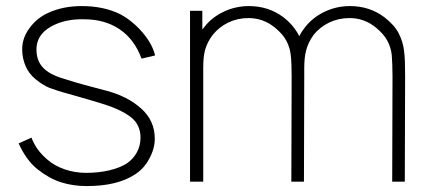

<svg xmlns="http://www.w3.org/2000/svg" viewBox="-20 -598 1416 632"><path d="M446 -405Q422 -469.5 373.2 -502Q324.5 -534.5 257.5 -534.5Q193 -536.5 146 -509.5Q100 -482.5 100 -435.5Q100 -414.5 106.5 -398.8Q113 -383 126 -371Q139 -359 159.2 -350Q179.5 -341 207.5 -333.5Q223.5 -328 253.5 -319.8Q283.5 -311.5 328 -300Q399.5 -281.5 444.5 -241Q489.5 -201 489.5 -141.5Q489.5 -108.5 471 -75Q453.5 -42 423 -23Q365 14.5 265.5 14.5Q220 14.5 180.8 2Q141.5 -10.5 104 -40.5Q85.5 -54.5 68 -79Q59.5 -91 53 -102.8Q46.5 -114.5 41.5 -126L83.5 -145Q92.5 -122.5 104.5 -106Q116.5 -89.5 135.5 -73Q159.5 -52 193.2 -40.5Q227 -29 263.5 -29Q283 -29 302 -31Q321 -33 338.5 -37Q356 -41 371.2 -47Q386.5 -53 398 -60.5Q419 -75 430.8 -97Q442.5 -119 442.5 -145Q442.5 -189.5 408 -214.5Q391 -227 366.8 -238Q342.5 -249 310.5 -258.5Q299.5 -262 273.8 -269.5Q248 -277 207.5 -288.5Q186.5 -294 170.8 -299.2Q155 -304.5 143.5 -308.5Q122 -317 98 -336.5Q75 -355 64 -381Q53 -407 53 -435.5Q53 -473.5 77.5 -506Q102 -539.5 139.5 -556Q187.5 -578 249 -578Q322 -578 376 -551Q415.5 -530 448.5 -492Q481.5 -453.5 490.5 -415.5Z M1313.5 -348 1312.5 0H1271L1272 -348Q1272 -370.5 1271.2 -387.5Q1270.5 -404.5 1269.5 -417Q1267 -441.5 1255 -464Q1243 -486.5 1217 -507.5Q1179 -538.5 1130.5 -538.5Q1094.5 -538.5 1064 -524Q1033.5 -509.5 1012.5 -483.5Q1003.5 -471 997.5 -458.8Q991.5 -446.5 988 -433.5Q984.5 -420.5 983 -405.8Q981.5 -391 981.5 -374V-348L980.5 0H939L940 -348Q940 -392 937 -417Q934.5 -441.5 922.5 -464Q910.5 -486.5 884.5 -507.5Q846.5 -538.5 798 -538.5Q762 -538.5 731.8 -524Q701.5 -509.5 680.5 -483.5Q671 -471 664.8 -458.8Q658.5 -446.5 655 -433.5Q651.5 -420.5 650.2 -405.8Q649 -391 649 -374V0H605.5V-562.5H646V-501L651.5 -507.5Q663.5 -524 680 -537Q696.5 -550 715.8 -559.2Q735 -568.5 756 -573.2Q777 -578 799 -578Q864 -578 912.5 -541.5Q947.5 -514.5 965 -479Q970 -488.5 974.8 -495.5Q979.5 -502.5 983.5 -507.5Q1009 -540.5 1048.2 -559.2Q1087.5 -578 1131.5 -578Q1196.5 -578 1245 -541.5Q1278 -516 1292 -489Q1306.5 -461 1310 -431Q1312 -416 1312.8 -395.5Q1313.5 -375 1313.5 -348Z"/></svg>

Font: Russisch Sans ExtraLight
Style: Regular
Weight: 200
Width: 4
Designer: Michael Sharanda (font) & Cristiano Sobral (main changes)
Foundry: Michael Sharanda
Version: Version 2.00;September 8, 2020;FontCreator 13.0.0.2681 64-bi